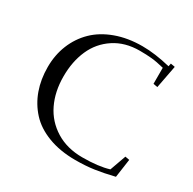

<svg xmlns="http://www.w3.org/2000/svg" viewBox="-159 -875 1053 1048"><g transform="rotate(30 368.0 -351.0)"><path d="M58.1 -355Q58.1 -431.2 84.5 -496.1Q110.8 -561 159.9 -609.1Q209 -657.2 283.7 -684.6Q358.4 -711.9 450.2 -711.9Q529.3 -711.9 627 -688L630.9 -707L658.2 -702.1L630.9 -559.1L604 -564V-665Q557.6 -676.8 524.9 -679.9Q492.2 -683.1 449.2 -683.1Q356.9 -683.1 290 -638.9Q223.1 -594.7 190.7 -521.2Q158.2 -447.8 158.2 -354Q158.2 -258.3 194.1 -183.8Q230 -109.4 300.8 -65.7Q371.6 -22 467.8 -22Q569.8 -22 633.8 -42L669.9 -143.1L696.8 -138.2L680.2 -22Q611.8 -5.4 558.6 2.2Q505.4 9.8 441.9 9.8Q345.7 9.8 271 -18.6Q196.3 -46.9 150.4 -97.2Q104.5 -147.5 81.3 -212.6Q58.1 -277.8 58.1 -355Z"/></g></svg>

Font: Dehuti
Style: Bold
Weight: 700
Version: Version 1.2